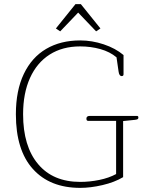

<svg xmlns="http://www.w3.org/2000/svg" viewBox="-20 -901 741 931"><path d="M251 -763 346 -881H372L467 -763L446 -749L359 -840L272 -749ZM57 -347Q57 -462 95.5 -542.5Q134 -623 204 -664Q274 -705 369 -705Q426 -705 483 -686Q540 -667 579 -634V-541Q579 -532 570 -532Q558 -532 555 -554L545 -623Q513 -650 466.5 -663Q420 -676 369 -676Q283 -676 221 -636.5Q159 -597 125.5 -523Q92 -449 92 -347Q92 -192 164.5 -105.5Q237 -19 369 -19Q415 -19 461.5 -28.5Q508 -38 543 -57V-315H407Q399 -315 399 -326Q399 -339 416 -339H644Q651 -339 651 -331Q651 -325 647 -323Q643 -321 635 -320L577 -314V-42Q535 -17 477 -3.5Q419 10 369 10Q222 10 139.5 -81.5Q57 -173 57 -347Z"/></svg>

Font: Maitree ExtraLight
Style: Regular
Weight: 275
Designer: CadsonDemak Team
Foundry: CadsonDemak
Version: Version 1.003